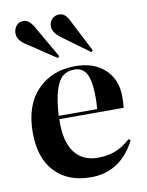

<svg xmlns="http://www.w3.org/2000/svg" viewBox="-89 -854 714 931"><g transform="rotate(-10 268.0 -388.0)"><path d="M390.1 -583 255.9 -681.2Q217.8 -710.9 217.8 -738.8Q217.8 -759.8 231 -774.9Q244.1 -790 267.1 -790Q295.4 -790 312 -757.8L397.9 -590.8ZM225.1 -583 79.1 -680.2Q43 -704.6 43 -736.8Q43 -756.3 55.4 -772.7Q67.9 -789.1 90.8 -789.1Q116.2 -789.1 137.2 -756.8L232.9 -590.8ZM283.2 14.2Q170.9 14.2 106.4 -54Q42 -122.1 42 -247.1Q42 -381.3 113.3 -455.6Q184.6 -529.8 300.8 -529.8Q391.6 -529.8 445.8 -479.5Q500 -429.2 500 -344.2Q500 -318.4 497.1 -290H180.2Q176.8 -181.6 217 -127.4Q257.3 -73.2 332 -73.2Q377.9 -73.2 415.8 -86.7Q453.6 -100.1 494.1 -136.2L502.9 -128.9Q430.2 14.2 283.2 14.2ZM180.2 -306.2H369.1Q372.1 -331.5 372.1 -360.8Q372.1 -443.8 353.3 -479Q334.5 -514.2 293 -514.2Q258.8 -514.2 236.3 -495.8Q213.9 -477.5 199.2 -430.9Q184.6 -384.3 180.2 -306.2Z"/></g></svg>

Font: Display Semibold
Style: Regular
Weight: 600
Designer: Latin by Veronika Burian and Jose Scaglione. Greek by Irene Vlachou. Cyrillic by Vera Evstafieva.
Foundry: TypeTogether
Version: Version 3.002